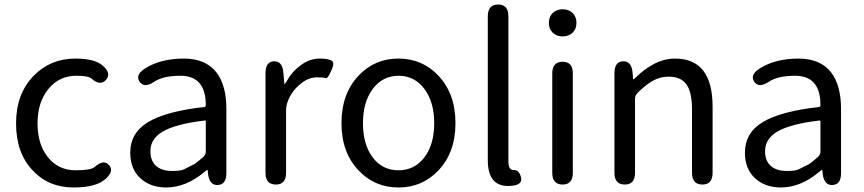

<svg xmlns="http://www.w3.org/2000/svg" viewBox="-20 -816 3820 849"><path d="M306 13Q195 13 125 -62Q51 -139 51 -270.5Q51 -402 130 -482Q204 -557 313 -557Q399 -557 434 -526Q474 -492 449 -463Q423 -434 384 -469Q370 -481 317 -481Q242 -481 194 -422.5Q146 -364 146 -270.5Q146 -177 192.5 -120Q239 -63 314 -63Q383 -63 399 -78Q438 -113 462 -86Q486 -60 447 -25Q405 13 306 13Z M715 13Q645 13 600.5 -28Q556 -69 556 -141Q556 -229 635.5 -276.5Q715 -324 884 -343Q890 -344 890 -351Q890 -481 778 -481Q701 -481 661 -454Q617 -425 597 -455Q577 -485 621 -513Q690 -557 793 -557Q889 -557 937 -496Q981 -439 981 -334V-51Q981 0 944 2Q907 5 900 -46L899 -58Q898 -65 896.5 -65Q895 -65 882 -54Q801 13 715 13ZM741 -60Q779 -60 793 -67Q816 -78 839 -90Q848 -95 879 -122Q890 -132 890 -147V-279Q890 -284 885 -283Q757 -268 699 -234Q645 -202 645 -147Q645 -103 673 -80Q698 -60 741 -60Z M1200 0Q1154 0 1154 -52V-492Q1154 -543 1191 -545Q1229 -546 1233 -495L1237 -450Q1237 -444 1238.5 -444Q1240 -444 1246 -454Q1269 -497 1309 -527Q1349 -557 1394 -557Q1429 -557 1445.5 -548.5Q1462 -540 1445 -504Q1429 -467 1420.5 -470.5Q1412 -474 1382 -474Q1344 -474 1310 -446Q1270 -414 1253 -369Q1245 -349 1245 -328V-52Q1245 0 1200 0Z M1566 -62Q1490 -141 1490 -271.5Q1490 -402 1566 -482Q1637 -557 1742 -557Q1847 -557 1918 -482Q1994 -402 1994 -271.5Q1994 -141 1918 -62Q1847 13 1742 13Q1637 13 1566 -62ZM1628 -120Q1671 -63 1742 -63Q1813 -63 1856.5 -120Q1900 -177 1900 -271Q1900 -365 1856.5 -423Q1813 -481 1742.5 -481Q1672 -481 1628.5 -423Q1585 -365 1585 -271Q1585 -177 1628 -120Z M2137 -108V-744Q2137 -796 2183 -796Q2228 -796 2228 -744V-102Q2228 -63 2252 -64Q2276 -65 2284 -31Q2292 3 2237 6Q2137 13 2137 -108Z M2468 0Q2422 0 2422 -52V-491Q2422 -543 2468 -543Q2513 -543 2513 -491V-52Q2513 0 2468 0ZM2468 -655Q2441 -655 2424 -671.5Q2407 -688 2407 -715Q2407 -742 2424 -758.5Q2441 -775 2468 -775Q2495 -775 2512 -758.5Q2529 -742 2529 -715Q2529 -688 2512 -671.5Q2495 -655 2468 -655Z M2743 0Q2697 0 2697 -52V-492Q2697 -543 2734 -545Q2772 -547 2777 -496L2779 -471Q2780 -465 2781.5 -465Q2783 -465 2794 -476Q2828 -509 2866 -530Q2914 -557 2965 -557Q3131 -557 3131 -344V-52Q3131 0 3086 0Q3040 0 3040 -52V-332Q3040 -408 3015.5 -442.5Q2991 -477 2937 -477Q2897 -477 2862 -456Q2833 -439 2799 -405Q2788 -394 2788 -379V-52Q2788 0 2743 0Z M3433 13Q3363 13 3318.5 -28Q3274 -69 3274 -141Q3274 -229 3353.5 -276.5Q3433 -324 3602 -343Q3608 -344 3608 -351Q3608 -481 3496 -481Q3419 -481 3379 -454Q3335 -425 3315 -455Q3295 -485 3339 -513Q3408 -557 3511 -557Q3607 -557 3655 -496Q3699 -439 3699 -334V-51Q3699 0 3662 2Q3625 5 3618 -46L3617 -58Q3616 -65 3614.5 -65Q3613 -65 3600 -54Q3519 13 3433 13ZM3459 -60Q3497 -60 3511 -67Q3534 -78 3557 -90Q3566 -95 3597 -122Q3608 -132 3608 -147V-279Q3608 -284 3603 -283Q3475 -268 3417 -234Q3363 -202 3363 -147Q3363 -103 3391 -80Q3416 -60 3459 -60Z"/></svg>

Font: Resource Han Rounded KR
Style: Regular
Weight: 400
Designer: Cyano Hao (round all glyphs); Ryoko NISHIZUKA 西塚涼子 (kana, bopomofo & ideographs); Paul D. Hunt (Latin, Greek & Cyrillic)
Foundry: Cyano Hao
Version: 0.990